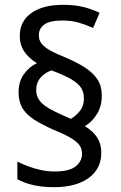

<svg xmlns="http://www.w3.org/2000/svg" viewBox="-20 -783 501 796"><path d="M57 -400Q57 -445 79 -475.5Q101 -506 133 -521Q99 -542 80.5 -569.5Q62 -597 62 -634Q62 -695 110 -729Q158 -763 241 -763Q289 -763 323.5 -754.5Q358 -746 393 -730L366 -667Q335 -681 305.5 -689.5Q276 -698 238 -698Q187 -698 164 -681.5Q141 -665 141 -637Q141 -617 152 -602.5Q163 -588 188 -574Q213 -560 255 -543Q302 -523 334.5 -501.5Q367 -480 384.5 -453Q402 -426 402 -387Q402 -342 381.5 -309.5Q361 -277 332 -260Q366 -239 383 -212.5Q400 -186 400 -150Q400 -83 347.5 -45Q295 -7 204 -7Q156 -7 118.5 -15.5Q81 -24 52 -40V-113Q72 -103 97 -93.5Q122 -84 150.5 -78Q179 -72 206 -72Q268 -72 294 -93.5Q320 -115 320 -144Q320 -165 310.5 -179.5Q301 -194 276 -209.5Q251 -225 202 -245Q155 -266 122.5 -286.5Q90 -307 73.5 -334Q57 -361 57 -400ZM130 -410Q130 -387 142 -369Q154 -351 180 -335.5Q206 -320 247 -302L274 -290Q296 -304 312 -324Q328 -344 328 -375Q328 -399 317 -417.5Q306 -436 277 -453.5Q248 -471 194 -491Q167 -483 148.5 -461.5Q130 -440 130 -410Z"/></svg>

Font: Noto Sans Devanagari SemiCondensed
Style: Regular
Weight: 400
Width: 4
Designer: Jelle Bosma - Monotype Design Team
Foundry: Monotype Imaging Inc.
Version: Version 2.006